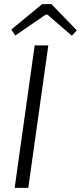

<svg xmlns="http://www.w3.org/2000/svg" viewBox="-20 -910 392 930"><path d="M352 -763 328 -737 210 -839H201L54 -738L35 -767L184 -890H229ZM117 0H51L148 -690H214Z"/></svg>

Font: Exo 2.0 Light
Style: Italic
Weight: 300
Italic angle: -8°
Designer: Natanael Gama
Version: Version 1.001;PS 001.001;hotconv 1.0.70;makeotf.lib2.5.58329